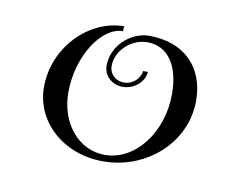

<svg xmlns="http://www.w3.org/2000/svg" viewBox="-46 -623 568 432"><g transform="rotate(10 237.5 -407.0)"><path d="M206.4 -560.8C127.6 -560.8 52.2 -487.4 52.2 -394.9C52.2 -315.7 121.1 -253.2 211.8 -253.2C309.9 -253.2 394.7 -326.7 394.7 -423.7C394.7 -499.9 346.5 -549.5 265.5 -549.5C224.3 -549.5 182.6 -513 182.6 -467C182.6 -444.1 201.4 -426 226.3 -426C252.1 -426 274.7 -445.2 276.8 -468.9H265.5C263.9 -450.7 246.7 -436 227.1 -436C208.2 -436 193.9 -450 193.9 -467.8C193.9 -505 229 -534.5 264.1 -534.5C311.9 -534.5 338.7 -493.2 338.7 -429.1C338.7 -340.5 282.1 -268.2 213.1 -268.2C153 -268.2 108.3 -322.7 108.3 -392.4C108.3 -476.8 157.6 -549.5 205.4 -549.5Z"/></g></svg>

Font: Galberik
Style: Regular
Weight: 400
Designer: Gluk
Foundry: Gluk
Version: Version 0.50